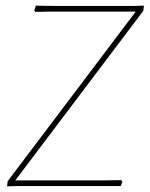

<svg xmlns="http://www.w3.org/2000/svg" viewBox="-20 -658 529 679"><path d="M489 -638 487 -620 34 -20H344L409 -21L413 -16L407 0H39L5 1L7 -17L460 -617H160L105 -616L101 -621L107 -638L168 -637H454Z"/></svg>

Font: Alegreya Sans Thin
Style: Italic
Weight: 100
Italic angle: -7°
Designer: Juan Pablo del Peral
Foundry: Huerta Tipografica
Version: Version 2.007